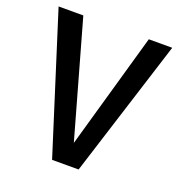

<svg xmlns="http://www.w3.org/2000/svg" viewBox="-126 -797 851 905"><g transform="rotate(20 300.0 -345.0)"><path d="M302.5 -110 467.5 -690H585L366.5 0H233.5L15 -690H139Z"/></g></svg>

Font: Fira Code Light Medium
Style: Regular
Weight: 500
Monospace: yes
Version: Version 5.002